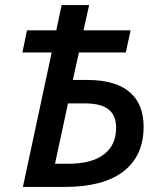

<svg xmlns="http://www.w3.org/2000/svg" viewBox="-20 -734 640 754"><path d="M70 0H237C433 0 544 -82 544 -236C544 -347 480 -420 323 -420H266L290 -528H474L493 -615H308L330 -714H222L201 -615H86L68 -528H183ZM250 -91H196L247 -328H313C395 -328 436 -299 436 -232C436 -139 367 -91 250 -91Z"/></svg>

Font: Noto Sans Medium
Style: Italic
Weight: 500
Italic angle: -12°
Designer: Monotype Design Team
Foundry: Monotype Imaging Inc.
Version: Version 2.013